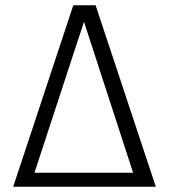

<svg xmlns="http://www.w3.org/2000/svg" viewBox="-20 -707 640 727"><path d="M342 -687 570 0H30L257.5 -687ZM298 -624.5 110.5 -53H484Z"/></svg>

Font: Fira Code Light Light
Style: Regular
Weight: 300
Monospace: yes
Version: Version 5.002